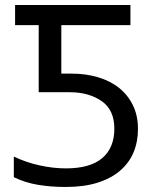

<svg xmlns="http://www.w3.org/2000/svg" viewBox="-20 -734 624 764"><path d="M242 -64Q339 -64 387 -105Q435 -146 435 -222Q435 -297 384 -332Q333 -367 258 -367H134V-634H40V-714H499V-634H224V-441H266Q322 -441 370.5 -426.5Q419 -412 454 -384Q489 -356 509 -315Q529 -274 529 -221Q529 -170 511.5 -128Q494 -86 458 -55Q422 -24 368 -7Q314 10 241 10Q183 10 131.5 1.5Q80 -7 35 -29V-111Q83 -88 137 -76Q191 -64 242 -64Z"/></svg>

Font: BC Sans
Style: Regular
Weight: 400
Designer: Monotype Design Team
Province of B.C.
Foundry: Monotype Imaging Inc.
Version: Version 2.000;GOOG;noto-source:20170915:90ef993387c0